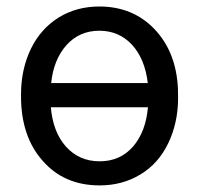

<svg xmlns="http://www.w3.org/2000/svg" viewBox="-20 -558 608 588"><path d="M44.4 -262.7C44.4 -181.2 66.4 -115.2 110.8 -65.4C154.8 -15.1 212.9 9.8 285.2 9.8C332 9.8 373.5 -1.5 410.2 -23.9C446.8 -45.9 475.1 -77.6 495.1 -119.1C515.1 -160.6 525.4 -207 525.4 -258.3L524.9 -286.6C521.5 -361.3 497.6 -421.9 453.6 -468.3C409.7 -514.6 353 -538.1 284.2 -538.1C237.8 -538.1 196.3 -526.9 159.7 -504.4C123 -481.4 94.7 -449.7 74.7 -408.7C54.7 -367.2 44.4 -320.8 44.4 -269ZM284.2 -463.9C324.2 -463.9 357.4 -449.7 384.3 -420.9C410.6 -392.1 426.8 -353 432.6 -303.7H136.7C141.6 -351.6 157.2 -390.1 183.6 -419.9C210 -449.2 243.7 -463.9 284.2 -463.9ZM433.1 -229.5C428.7 -179.7 413.6 -139.6 387.7 -109.4C361.3 -79.1 327.1 -64 285.2 -64C243.2 -64 209 -79.1 182.1 -108.9C155.3 -138.7 140.1 -179.2 135.7 -229.5Z"/></svg>

Font: Roboto
Style: Regular
Weight: 400
Designer: Google
Version: Version 2.137; 2017